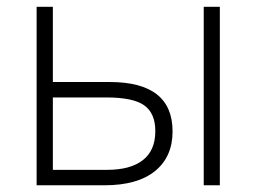

<svg xmlns="http://www.w3.org/2000/svg" viewBox="-20 -551 763 571"><path d="M137.2 -307.1H306.2Q493.2 -307.1 493.2 -160.2Q493.2 -84.5 440.9 -42.2Q388.7 0 291 0H88.9V-530.8H137.2ZM137.2 -261.2V-45.9H298.8Q367.7 -45.9 404.8 -74.7Q441.9 -103.5 441.9 -161.1Q441.9 -213.9 409.2 -237.5Q376.5 -261.2 295.9 -261.2ZM633.8 0H585.9V-530.8H633.8Z"/></svg>

Font: JBL Sans
Style: Light
Weight: 300
Version: Version 1.10